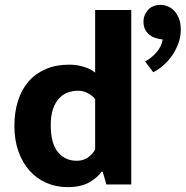

<svg xmlns="http://www.w3.org/2000/svg" viewBox="-20 -756 761 787"><path d="M370 -715H518V0H416L401 -52H396Q382 -30 347.5 -9.5Q313 11 257 11Q210 11 170 -6.5Q130 -24 101 -56.5Q72 -89 55.5 -135.5Q39 -182 39 -240Q39 -297 54 -343.5Q69 -390 97.5 -422.5Q126 -455 168 -473Q210 -491 263 -491Q296 -491 325.5 -481.5Q355 -472 370 -458ZM370 -350Q361 -362 342 -373Q323 -384 300 -384Q277 -384 257 -376.5Q237 -369 221.5 -352Q206 -335 197 -308.5Q188 -282 188 -243Q188 -168 217.5 -132.5Q247 -97 294 -97Q323 -97 342.5 -112Q362 -127 370 -144ZM630 -597Q602 -602 585 -620.5Q568 -639 568 -667Q568 -694 586.5 -715Q605 -736 639 -736Q652 -736 666.5 -730.5Q681 -725 693 -713Q705 -701 713 -681.5Q721 -662 721 -634Q721 -605 711 -578Q701 -551 685.5 -528.5Q670 -506 649.5 -488Q629 -470 608 -460L575 -504Q601 -518 621.5 -541.5Q642 -565 647 -594Z"/></svg>

Font: Mukta Malar ExtraBold
Style: Regular
Weight: 800
Designer: Aadarsh Rajan, Girish Dalvi, Yashodeep Gholap
Foundry: Ek Type
Version: Version 2.538;PS 1.000;hotconv 16.6.51;makeotf.lib2.5.65220;